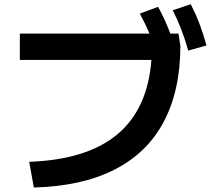

<svg xmlns="http://www.w3.org/2000/svg" viewBox="-20 -838 978 883"><path d="M676.3 -562.5H71.3V-683.6H667.5Q648.9 -728 623 -775.4L707 -806.6Q738.8 -749.5 763.2 -683.6H800.8L809.6 -627Q809.1 -420.4 732.4 -276.9Q655.8 -133.3 505.6 -57.4Q355.5 18.6 135.7 24.4L114.3 -93.8Q379.9 -103.5 519.5 -220Q659.2 -336.4 676.3 -562.5ZM774.4 -791 857.4 -818.4Q880.4 -773.4 897.5 -728.3Q914.6 -683.1 929.7 -628.9L845.7 -605.5Q830.6 -658.7 813.7 -702.4Q796.9 -746.1 774.4 -791Z"/></svg>

Font: Pretendard JP
Style: Bold
Weight: 700
Designer: Base glyphs from Inter by Rasmus Andersson; Hangeul glyphs from Noto Sans CJK(Source Han Sans) by Jang Soo-young and Kan
Foundry: Kil Hyung-jin
Version: Version 1.309